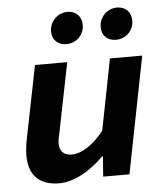

<svg xmlns="http://www.w3.org/2000/svg" viewBox="-52 -754 704 813"><g transform="rotate(-5 300.0 -348.0)"><path d="M167.3 12C237.4 12 308 -36.2 357.3 -85.3H361.3L354.8 0H466.4L564.2 -496.1H427L367.6 -193.6C321.1 -135.8 272.7 -104.8 230.8 -104.8C198.1 -104.8 179 -122.4 179 -156C179 -170.8 183 -186.4 187.3 -206.4L245.3 -496.1H108.4L47 -189.7C41.7 -164.9 38.7 -139.2 38.7 -115.5C38.7 -33.1 84.2 12 167.3 12ZM248.4 -572.4C291.9 -572.4 324.6 -605.6 324.6 -648C324.6 -685.4 298.7 -708.2 265 -708.2C221.5 -708.2 188.5 -672.5 188.5 -632.3C188.5 -593.5 214.7 -572.4 248.4 -572.4ZM458.9 -572.4C502.5 -572.4 535.1 -605.6 535.1 -648C535.1 -685.4 509.2 -708.2 475.5 -708.2C432 -708.2 399.3 -672.5 399.3 -632.3C399.3 -593.5 425.3 -572.4 458.9 -572.4Z"/></g></svg>

Font: Source Code Variable
Style: Italic
Weight: 400
Italic angle: -11°
Monospace: yes
Designer: Paul D. Hunt, Teo Tuominen
Foundry: Adobe Systems Incorporated
Version: Version 1.005;PS 1.0;hotconv 16.6.54;makeotf.lib2.5.65590